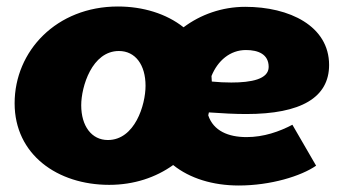

<svg xmlns="http://www.w3.org/2000/svg" viewBox="-20 -554 1056 591"><path d="M316 15C393 15 460 -8 513 -46C564 -5 635 17 715 17C813 17 907 -12 953 -44L880 -170C840 -149 792 -132 739 -132C683 -132 637 -151 621 -199L623 -208C665 -205 703 -203 738 -203C907 -203 993 -254 993 -354C993 -474 871 -533 735 -533C663 -533 597 -509 545 -470C492 -512 420 -534 343 -534C154 -534 25 -397 25 -236C25 -78 157 15 316 15ZM312 -123C262 -123 230 -166 230 -230C230 -287 263 -397 346 -397C397 -397 428 -354 428 -290C428 -231 395 -123 312 -123ZM631 -320C650 -367 688 -400 737 -400C775 -400 807 -387 807 -348C807 -310 753 -300 692 -300C672 -300 652 -301 632 -303Z"/></svg>

Font: Fixel Display 20240404 Black
Style: Italic
Weight: 900
Italic angle: -10°
Designer: AlfaBravo + MacPaw
Foundry: Kyrylo Tkachov, Marchela Mozhyna, Serhii Makarenko, Maria Weinstein, Zakhar Kryvoshyya
Version: Version 1.211;Glyphs 3.2 (3225)